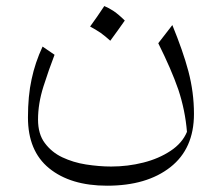

<svg xmlns="http://www.w3.org/2000/svg" viewBox="-20 -374 722 625"><path d="M588.6 55.2C578.6 79.5 560.5 100.5 535.2 117.1C510 133.8 480.5 146.7 446.7 155.2C412.9 163.8 377.6 168.1 341.9 168.1C315.2 168.1 288.1 165.7 260 161.4C231.9 157.1 206.2 149 182.9 138.1C159.5 127.1 140.5 111.4 125.7 91.4C111 71.9 103.8 46.2 103.8 15.2C103.8 -19 109.5 -54.8 121.4 -92.4C133.3 -129.5 145.2 -163.8 157.6 -195.7L118.6 -222.4C102.4 -187.6 90.5 -152.4 82.9 -116.2C74.8 -79.5 71 -38.1 71 8.6C71 81 93.8 136.2 140 173.8C186.2 211.4 249 230.5 328.6 230.5C414.8 230.5 483.3 210.5 534.8 170C585.7 130 611.4 72.4 611.4 -3.3C611.4 -50.5 605.2 -96.7 593.3 -141.9C581.4 -186.7 563.8 -236.7 541 -292.4L495.2 -233.3C523.3 -176.7 545.2 -126.7 560.5 -82.4C575.2 -38.1 584.8 8.1 588.6 55.2ZM319.5 -354.3C311.4 -342.4 303.8 -331.4 296.7 -320.5C289 -309.5 281.4 -298.6 273.3 -287.6C284.8 -281.4 296.2 -274.8 307.6 -267.1C318.6 -259 329 -250.5 339 -241.4C347.1 -252.4 355.2 -263.8 363.3 -274.8C371 -285.7 378.6 -296.2 386.2 -307.1C373.3 -320 361.4 -330 350.5 -337.6C339.5 -344.8 329 -350.5 319.5 -354.3Z"/></svg>

Font: Pinar Light
Style: Regular
Weight: 300
Designer: Amin Abedi
Version: Version 2.00;September 9, 2021;FontCreator 13.0.0.2683 64-bi